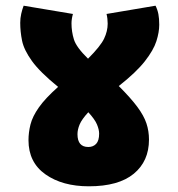

<svg xmlns="http://www.w3.org/2000/svg" viewBox="-20 -652 625 674"><path d="M503 -162Q503 -86 449.5 -42Q396 2 292 2Q199 2 139.5 -40Q80 -82 80 -160Q80 -187 87 -215Q94 -243 116.5 -275Q139 -307 184 -347Q120 -399 92 -438Q64 -477 57.5 -509Q51 -541 51 -572Q51 -588 54.5 -603.5Q58 -619 63 -632L236 -603Q231 -585 231 -570Q231 -541 239.5 -513.5Q248 -486 289 -446Q333 -490 345.5 -516.5Q358 -543 358 -569Q358 -587 354 -603L526 -632Q533 -618 536 -602.5Q539 -587 539 -565Q539 -539 529 -507.5Q519 -476 488.5 -437Q458 -398 397 -350Q439 -308 462 -277Q485 -246 494 -219Q503 -192 503 -162ZM252 -181Q252 -136 290 -136Q307 -136 317.5 -147Q328 -158 328 -183Q328 -197 320.5 -215Q313 -233 290 -258Q267 -233 259.5 -215Q252 -197 252 -181Z"/></svg>

Font: Noto Sans Black
Style: Regular
Weight: 900
Designer: Monotype Design Team
Foundry: Monotype Imaging Inc.
Version: Version 2.007